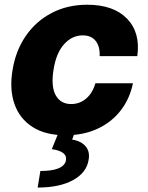

<svg xmlns="http://www.w3.org/2000/svg" viewBox="-20 -573 637 828"><path d="M262.8 10.3Q176.1 10.3 120.4 -25.4Q64.6 -61.1 42.4 -124.5Q20.2 -187.9 34.1 -271Q47.6 -354.8 91.3 -418.1Q134.9 -481.5 202.8 -517Q270.6 -552.6 356.2 -552.6Q469.8 -552.6 528.1 -492.2Q586.3 -431.8 572.1 -331H409.8Q411.6 -372.5 392.6 -396.5Q373.6 -420.5 337 -420.5Q290.8 -420.5 256.6 -382.6Q222.3 -344.8 210.9 -272.7Q199.2 -199.9 220.3 -162.1Q241.5 -124.3 286.9 -124.3Q323.2 -124.3 351 -147.5Q378.9 -170.8 391.3 -213.8H553.3Q539.4 -146.3 500 -95.9Q460.6 -45.5 400.2 -17.6Q339.8 10.3 262.8 10.3ZM233 -2.8H302.6L291.2 29.1Q329.2 34.8 348.9 57.7Q368.6 80.6 362.2 116.1Q353.7 171.2 295.5 203.5Q237.2 235.8 142.4 235.8L154.1 164.4Q253.6 164.4 264.2 120Q272.4 79.9 203.5 70.3Z"/></svg>

Font: Inter UI Extra Bold
Style: Italic
Weight: 800
Italic angle: 9.39999°
Designer: Rasmus Andersson
Foundry: rsms
Version: 3.2;8d6f07862